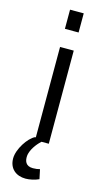

<svg xmlns="http://www.w3.org/2000/svg" viewBox="-151 -841 637 1125"><g transform="rotate(15 167.0 -279.0)"><path d="M125.5 -674.8H208.5V-791H125.5ZM121.1 -16.6C80.6 2 28.8 80.1 28.8 136.7C28.8 198.7 71.8 232.9 129.4 232.9C153.3 232.9 185.5 226.1 209.5 214.8L197.3 157.2C185.5 160.6 171.4 162.6 155.3 162.6C111.3 162.6 100.1 132.3 104.5 96.2C110.4 63 135.3 26.4 164.1 0H208.5V-564.9H125.5V-16.1Z"/></g></svg>

Font: Duru Sans
Style: Regular
Weight: 400
Designer: Onur Yazıcıgil
Foundry: Onur Yazıcıgil
Version: Version 1.002